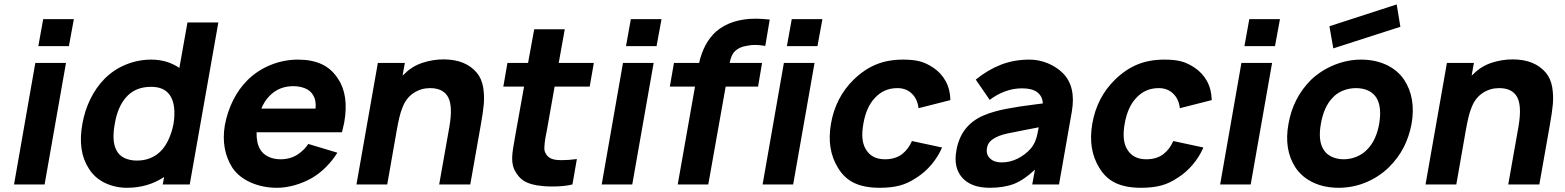

<svg xmlns="http://www.w3.org/2000/svg" viewBox="-20 -854 7248 889"><path d="M322 -765.5 299 -640.5H157.5L180 -765.5ZM285.5 -562.5 186.5 0H45L143.5 -562.5Z M991 -750 858.5 0H733.5L740 -34.5Q664.5 15.5 568 15.5Q512 15.5 464 -8Q417.5 -31 391 -74Q338.5 -154.5 361.5 -281Q372 -341 398 -394.5Q424 -448 463.5 -488.5Q507 -532.5 563.5 -555.2Q620 -578 680.5 -578Q754 -578 810.5 -539.5L848 -750ZM783.5 -281Q790 -321.5 786.2 -355.5Q782.5 -389.5 767 -412.5Q741 -452 679.5 -452Q605 -452 562.5 -402Q524.5 -358 511.5 -281Q497 -201.5 518 -160.5Q530.5 -134.5 556 -122.5Q581.5 -110.5 613.5 -110.5Q677.5 -110.5 720 -150Q744 -172.5 760 -207Q776 -241.5 783.5 -281Z M1183.5 -164.5Q1196 -141.5 1221.5 -129Q1247 -116.5 1278.5 -116.5Q1327 -116.5 1362.5 -141.5Q1391 -162 1407.5 -187.5L1542 -147Q1521 -112.5 1490 -81.2Q1459 -50 1423 -29Q1385.5 -8 1343.5 3.8Q1301.5 15.5 1262.5 15.5Q1196.5 15.5 1141 -9Q1085.5 -33.5 1055.5 -78Q1002.5 -162.5 1021 -274Q1032.5 -336 1059.5 -390Q1086.5 -444 1127.5 -484.5Q1174.5 -530 1235 -554Q1295.5 -578 1359.5 -578Q1423.5 -578 1469.2 -557Q1515 -536 1545 -489.5Q1596 -414 1574 -287.5L1563.5 -241.5H1168Q1167 -193.5 1183.5 -164.5ZM1227.5 -409.5Q1204 -385.5 1190 -351H1441Q1445 -389.5 1429.5 -413.5Q1418 -434.5 1393 -444.8Q1368 -455 1337.5 -455Q1271.5 -455 1227.5 -409.5Z M2205.5 -272 2157.5 0H2013.5L2060.5 -265.5Q2079.5 -373.5 2049 -413.5Q2025 -446 1971 -446Q1930 -446 1896 -424Q1859 -400 1842 -352Q1829.5 -323 1816 -245L1773 0H1630.5L1729.5 -562.5H1854.5L1844 -504L1853.5 -512.5Q1889 -548 1937 -563.5Q1985 -579 2033.5 -579Q2135.5 -579 2187.5 -517.5Q2210 -490.5 2217 -450.5Q2223.5 -411.5 2220 -371Q2218 -351 2214.5 -326.5Q2211 -302 2205.5 -272Z M2511.5 -247Q2510.5 -243 2509 -234.5Q2507.5 -226 2505 -213.5Q2501 -188 2500.5 -171.5Q2500 -155 2505.5 -146Q2518.5 -117 2558.5 -113.5Q2562.5 -113 2568 -112.8Q2573.5 -112.5 2581.5 -112.5Q2597.5 -112.5 2614.8 -113.8Q2632 -115 2651 -117.5L2630.5 0Q2594 9.5 2537.5 9.5Q2516 9.5 2498 8Q2480 6.5 2465 4Q2425.5 -3 2402.5 -18.5Q2380 -33.5 2362.5 -66.5Q2352 -89 2351.5 -116Q2351 -143 2358.5 -183.5L2368 -238.5L2406.5 -453H2310.5L2329.5 -562.5H2425L2453.5 -718.5H2595L2567 -562.5H2729.5L2710.5 -453H2548Z M3043 -765.5 3020 -640.5H2878.5L2901 -765.5ZM3006.5 -562.5 2907.5 0H2766L2864.5 -562.5Z M3358.5 -562.5H3508.5L3490 -453H3340L3259.5 0H3118L3198 -453H3081.5L3100.5 -562.5H3217Q3238 -655.5 3295 -707.5Q3364.5 -767.5 3479.5 -767.5Q3490.5 -767.5 3506.5 -766.5Q3522.5 -765.5 3544 -763.5L3523.5 -641.5Q3494 -646 3476.5 -646Q3467.5 -646 3458.5 -645.2Q3449.5 -644.5 3441 -642.5Q3420.5 -639.5 3406.5 -633Q3392.5 -626.5 3382.8 -616.8Q3373 -607 3367.2 -593.2Q3361.5 -579.5 3358.5 -562.5Z M3788 -765.5 3765 -640.5H3623.5L3646 -765.5ZM3751.5 -562.5 3652.5 0H3511L3609.5 -562.5Z M4233 -353Q4228 -395.5 4202.5 -420Q4176.5 -446 4135 -446Q4071.5 -446 4029.5 -399Q3991 -358 3977.5 -281Q3964 -205 3988 -164.5Q4015 -116.5 4077.5 -116.5Q4125.5 -116.5 4157 -140.5Q4172.5 -153 4183 -167Q4193.5 -181 4202.5 -201L4342 -171Q4323.5 -128.5 4293.2 -92.5Q4263 -56.5 4225.5 -32.5Q4184 -4.5 4146 5Q4107.5 15.5 4053.5 15.5Q3982.5 15.5 3935.8 -6.5Q3889 -28.5 3860 -77Q3807 -162.5 3827.5 -281Q3848.5 -402.5 3932 -484.5Q3981 -532.5 4036 -555.2Q4091 -578 4161 -578Q4208.5 -578 4238.5 -570Q4268.5 -562.5 4301.5 -540.5Q4337.5 -516.5 4358.5 -478.5Q4379.5 -440.5 4380.5 -390.5Z M4759.5 0 4772 -68.5Q4721.5 -21 4675 -2.5Q4627.5 15.5 4562.5 15.5Q4477 15.5 4435 -31.5Q4393.5 -79 4408.5 -158.5Q4429 -275 4535.5 -320Q4579.5 -338.5 4639 -350Q4698.5 -361.5 4777 -371L4808.5 -375Q4807 -408 4783.2 -426.5Q4759.5 -445 4712.5 -445Q4672 -445 4634 -431Q4596 -417 4562.5 -391.5L4498 -485.5Q4553.5 -530.5 4614 -554.2Q4674.5 -578 4747 -578Q4769.5 -578 4791 -573.5Q4812.5 -569 4832.2 -560.8Q4852 -552.5 4869.2 -541.2Q4886.5 -530 4900 -516.5Q4963.5 -454.5 4942.5 -335.5L4883.5 0ZM4789.5 -264.5Q4764 -259.5 4727.5 -252.5Q4691 -245.5 4642.5 -235.5Q4604 -227 4579 -211Q4554 -195 4550 -168.5Q4544.5 -139 4564 -120.5Q4583 -102 4617.5 -102Q4657 -102 4692.2 -119.8Q4727.5 -137.5 4753 -166.5Q4761 -176.5 4766.8 -186.8Q4772.5 -197 4776.5 -208.8Q4780.5 -220.5 4783.5 -234.2Q4786.5 -248 4789.5 -264.5Z M5443 -353Q5438 -395.5 5412.5 -420Q5386.5 -446 5345 -446Q5281.5 -446 5239.5 -399Q5201 -358 5187.5 -281Q5174 -205 5198 -164.5Q5225 -116.5 5287.5 -116.5Q5335.5 -116.5 5367 -140.5Q5382.5 -153 5393 -167Q5403.5 -181 5412.5 -201L5552 -171Q5533.5 -128.5 5503.2 -92.5Q5473 -56.5 5435.5 -32.5Q5394 -4.5 5356 5Q5317.5 15.5 5263.5 15.5Q5192.5 15.5 5145.8 -6.5Q5099 -28.5 5070 -77Q5017 -162.5 5037.5 -281Q5058.5 -402.5 5142 -484.5Q5191 -532.5 5246 -555.2Q5301 -578 5371 -578Q5418.5 -578 5448.5 -570Q5478.5 -562.5 5511.5 -540.5Q5547.5 -516.5 5568.5 -478.5Q5589.5 -440.5 5590.5 -390.5Z M5906.5 -765.5 5883.5 -640.5H5742L5764.5 -765.5ZM5870 -562.5 5771 0H5629.5L5728 -562.5Z M6464 -730 6153.5 -630 6135.5 -732.5 6447 -833.5ZM5978.5 -78Q5924 -161.5 5946 -281Q5967 -401 6050.5 -484.5Q6097 -528.5 6158.5 -553.5Q6219.5 -578 6282.5 -578Q6314 -578 6343.5 -572Q6373 -566 6398.8 -554Q6424.5 -542 6445.5 -524.5Q6466.5 -507 6481.5 -484.5Q6536.5 -401 6516 -281Q6504.5 -221 6479.5 -172Q6454.5 -123 6409.5 -78Q6361.5 -32.5 6302 -8.5Q6242.5 15.5 6177.5 15.5Q6146 15.5 6116.5 9.5Q6087 3.5 6061.2 -8.5Q6035.5 -20.5 6014.5 -38Q5993.5 -55.5 5978.5 -78ZM6354.5 -399Q6341 -422 6316.2 -434Q6291.5 -446 6258.5 -446Q6226.5 -446 6197.2 -434Q6168 -422 6148 -399Q6109.5 -358 6096 -281Q6082.5 -205 6106.5 -164.5Q6119 -141.5 6144.5 -129Q6170 -116.5 6201.5 -116.5Q6233 -116.5 6262.5 -129Q6292 -141.5 6313 -164.5Q6352.5 -206 6366 -281Q6378.5 -357.5 6354.5 -399Z M7155.5 -272 7107.5 0H6963.5L7010.5 -265.5Q7029.5 -373.5 6999 -413.5Q6975 -446 6921 -446Q6880 -446 6846 -424Q6809 -400 6792 -352Q6779.5 -323 6766 -245L6723 0H6580.5L6679.5 -562.5H6804.5L6794 -504L6803.5 -512.5Q6839 -548 6887 -563.5Q6935 -579 6983.5 -579Q7085.5 -579 7137.5 -517.5Q7160 -490.5 7167 -450.5Q7173.5 -411.5 7170 -371Q7168 -351 7164.5 -326.5Q7161 -302 7155.5 -272Z"/></svg>

Font: Russisch Sans ExtraBold
Style: Italic
Weight: 800
Width: 4
Italic angle: -10°
Designer: Michael Sharanda (font) & Cristiano Sobral (main changes)
Foundry: Michael Sharanda
Version: Version 2.00;September 8, 2020;FontCreator 13.0.0.2681 64-bi